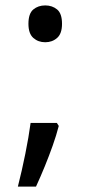

<svg xmlns="http://www.w3.org/2000/svg" viewBox="-20 -570 334 709"><path d="M190 -116 197 -105Q188 -70 174.5 -32Q161 6 145.5 44Q130 82 113 119H46Q61 60 73.5 -2Q86 -64 93 -116ZM147 -414Q121 -414 103 -430Q85 -446 85 -482Q85 -520 103 -535Q121 -550 147 -550Q173 -550 191 -535Q209 -520 209 -482Q209 -446 191 -430Q173 -414 147 -414Z"/></svg>

Font: utamil85
Style: Book
Weight: 400
Designer: Jelle Bosma - Monotype Design Team
Foundry: Monotype Imaging Inc.
Version: Version 2.003